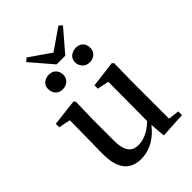

<svg xmlns="http://www.w3.org/2000/svg" viewBox="-268 -1055 1190 1190"><g transform="rotate(-45 327.5 -460.0)"><path d="M382.8 -698.2Q382.8 -739.3 420.9 -754.9Q434.6 -760.7 449.2 -760.7Q491.2 -760.7 507.8 -726.6Q513.7 -712.9 513.7 -698.2Q513.7 -658.2 477.5 -640.6Q463.9 -634.8 449.2 -634.8Q408.2 -634.8 390.6 -668.9Q382.8 -682.6 382.8 -698.2ZM369.1 -771.5H293L169.9 -915L191.4 -933.6L331.1 -836.9L470.7 -933.6L492.2 -915ZM211.9 -634.8Q171.9 -634.8 154.3 -668.9Q147.5 -683.6 147.5 -698.2Q147.5 -741.2 186.5 -755.9Q199.2 -760.7 211.9 -760.7Q254.9 -760.7 271.5 -725.6Q277.3 -712.9 277.3 -698.2Q277.3 -657.2 240.2 -640.6Q226.6 -634.8 211.9 -634.8ZM547.9 -41 620.1 -32.2V0L451.2 9.8L443.4 -90.8Q367.2 5.9 267.6 13.7Q258.8 14.6 251 14.6Q124 14.6 105.5 -125Q102.5 -153.3 102.5 -185.5L106.4 -468.8L29.3 -484.4V-514.6L204.1 -535.2L213.9 -524.4L210 -367.2V-185.5Q210 -75.2 273.4 -61.5Q285.2 -58.6 298.8 -58.6Q373 -59.6 441.4 -127L443.4 -468.8L367.2 -484.4V-513.7L540 -535.2L550.8 -524.4L547.9 -367.2Z"/></g></svg>

Font: GenYoMin JP SemiBold
Style: Regular
Weight: 600
Version: Version 1.001;PS 1;hotconv 16.6.51;makeotf.lib2.5.65220 DEVE